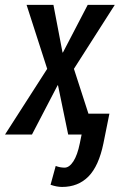

<svg xmlns="http://www.w3.org/2000/svg" viewBox="-35 -548 487 782"><path d="M228 134.8Q247.1 134.8 263.7 109.4Q280.3 84 290 36.1L297.4 0H242.7L201.2 -200.7H199.7L95.2 0H-14.6L157.2 -267.6L73.2 -528.3H182.6L219.7 -334H221.2L322.3 -528.3H432.6L266.1 -267.6L325.2 -85H410.6L386.2 36.1Q367.2 128.4 325.2 170.9Q283.2 213.4 217.8 213.4Q196.3 213.4 170.9 204.6L191.9 127.9Q209.5 134.8 228 134.8Z"/></svg>

Font: RobotoCondensed-Italic
Style: Italic
Weight: 400
Designer: Google
Version: Version 1.200311; 2013